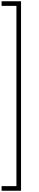

<svg xmlns="http://www.w3.org/2000/svg" viewBox="-20 -1770 623 3039"><path d="M5 -1677V-1750H313V1249H5V1176H240V-1677Z"/></svg>

Font: KaTeX_Size4
Style: Regular
Weight: 400
Version: Version 1.1; ttfautohint (v1.3)